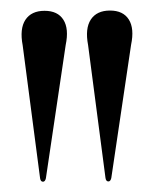

<svg xmlns="http://www.w3.org/2000/svg" viewBox="-20 -806 292 364"><path d="M185.5 -462Q181 -462 180 -468.5L147 -720.5Q141 -752 152.2 -769Q163.5 -786 188.5 -786Q213.5 -786 224.2 -769Q235 -752 228.5 -721L191 -468.5Q189.5 -462 185.5 -462ZM61.5 -461.5Q57 -461.5 56 -468L23 -720Q17 -751.5 28.2 -768.5Q39.5 -785.5 64.5 -785.5Q89.5 -785.5 100.2 -768.5Q111 -751.5 104.5 -720.5L67 -468Q65.5 -461.5 61.5 -461.5Z"/></svg>

Font: Fraunces144ptRegular
Style: Regular
Weight: 400
Version: Version 1.000;[0bf87f6ff]